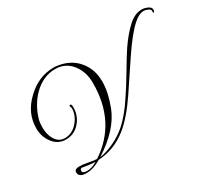

<svg xmlns="http://www.w3.org/2000/svg" viewBox="-135 -907 1319 1195"><g transform="rotate(-30 524.5 -309.5)"><path d="M182 46Q126 46 126 10Q126 -13 161 -13Q172 -13 187 -11.5Q202 -10 221 -6Q241 -2 256 0Q271 2 281 2Q495 -139 495 -420Q495 -499 454 -553Q409 -613 333 -613Q248 -613 178 -545Q117 -484 91 -395Q87 -382 85.5 -367.5Q84 -353 84 -339Q84 -287 104 -253Q128 -210 174 -210Q226 -210 265 -255Q303 -299 303 -352Q298 -360 298 -367Q298 -374 304 -374Q314 -374 314 -351Q314 -290 275 -245Q235 -199 174 -199Q117 -199 81 -248Q48 -293 48 -351Q48 -461 135 -543Q221 -626 331 -626Q338 -626 344 -626Q350 -626 357 -624Q447 -611 498 -550Q550 -489 550 -399Q550 -359 540.5 -316Q531 -273 513 -226Q463 -99 304 2Q310 1 316 0Q322 -1 328 -2Q427 -28 502 -92Q532 -118 563.5 -156Q595 -194 628 -245Q661 -293 709 -374Q738 -423 758.5 -456Q779 -489 790 -505Q841 -579 889 -622Q936 -665 986 -665Q1004 -665 1025 -656Q1049 -646 1049 -629Q1049 -611 1041 -611Q1037 -611 1037 -616Q1037 -619 1038 -621V-625Q1038 -637 1020 -644Q1007 -651 993 -651Q957 -651 917 -614Q890 -590 856 -548Q822 -506 781 -445L644 -240Q567 -127 495 -69Q401 6 287 12Q231 46 182 46ZM191 36Q207 36 225.5 30.5Q244 25 263 13Q250 13 237 11.5Q224 10 210 8Q177 2 173 2Q158 2 158 18Q158 36 191 36Z"/></g></svg>

Font: Imperial Script
Style: Regular
Weight: 400
Designer: Robert E. Leuschke
Foundry: Robert E. Leuschke
Version: Version 1.010; ttfautohint (v1.8.3)